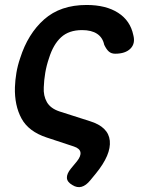

<svg xmlns="http://www.w3.org/2000/svg" viewBox="-20 -580 640 772"><path d="M343 145Q326 166 308 171Q290 176 271 164Q250 152 249 135.5Q248 119 265 98L289 69Q306 48 303.5 32.5Q301 17 277 9L168 -27Q95 -51 66.5 -103.5Q38 -156 40 -229Q41 -258 46 -287.5Q51 -317 61 -346Q92 -444 157.5 -502Q223 -560 328 -560Q406 -560 455 -528.5Q504 -497 516 -439Q525 -405 504.5 -384.5Q484 -364 443 -364Q428 -364 418 -372.5Q408 -381 399 -400Q393 -429 370.5 -444Q348 -459 310 -459Q257 -459 225.5 -430Q194 -401 177 -346Q167 -317 162 -287.5Q157 -258 156 -229Q154 -195 168.5 -169.5Q183 -144 219 -132L341 -93Q416 -70 421.5 -14Q427 42 366 117Z"/></svg>

Font: Maple Mono NL SemiBold
Style: Italic
Weight: 600
Italic angle: -10°
Monospace: yes
Designer: subframe7536
Version: Version 7.000